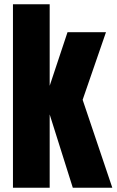

<svg xmlns="http://www.w3.org/2000/svg" viewBox="-20 -884 549 904"><path d="M41 0V-863.8H213.9V-480L297.9 -732.4H479L369.1 -414.1L508.8 0H322.8L213.9 -345.2V0Z"/></svg>

Font: Anton
Style: Regular
Weight: 400
Foundry: vernon adams
Version: Version 1.000